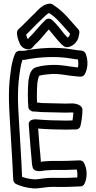

<svg xmlns="http://www.w3.org/2000/svg" viewBox="-20 -1016 530 1062"><path d="M33 -569C24 -471 34 -370 39 -277C42 -217 46 -163 49 -107C51 -77 51 -46 54 -18C55 -11 61 -2 69 2C96 14 125 23 165 26C191 27 208 23 226 21C253 17 282 17 316 18C348 18 367 18 397 16L426 15C434 15 443 9 447 1C465 -35 462 -85 444 -116C440 -124 430 -129 421 -129L397 -128L368 -127H367C356 -126 345 -126 327 -126C290 -127 252 -126 220 -123H217C214 -122 206 -120 206 -122C205 -149 201 -176 199 -202C196 -234 194 -270 191 -305C239 -301 296 -299 348 -299L384 -300H401C411 -300 422 -307 425 -319C431 -346 436 -377 436 -409C436 -434 402 -444 378 -444L342 -443C308 -443 250 -446 213 -446C209 -446 198 -448 185 -449C184 -462 184 -477 184 -491C184 -515 185 -538 187 -561C190 -577 193 -591 197 -597C213 -602 233 -604 256 -606C309 -611 352 -597 408 -593L426 -592C434 -592 443 -596 448 -604C468 -637 468 -686 453 -721C449 -729 440 -735 431 -736C415 -737 393 -740 377 -743C292 -758 192 -751 113 -735H87C79 -735 68 -729 64 -720C44 -675 39 -624 33 -569ZM74 -835C74 -821 77 -807 82 -794V-793L87 -781C94 -759 111 -747 128 -744C136 -743 149 -739 164 -758L174 -770L185 -780C210 -804 228 -830 250 -853C270 -830 296 -795 321 -770L334 -760C338 -757 343 -755 349 -755C377 -755 411 -781 416 -818L419 -834C420 -841 418 -849 412 -855C374 -895 336 -950 280 -985C274 -990 267 -996 256 -996C216 -994 190 -960 174 -944C142 -914 112 -881 82 -854C77 -850 74 -842 74 -835ZM83 -563C88 -610 93 -653 104 -685H116C118 -685 120 -686 121 -686C194 -701 293 -706 369 -693C382 -691 397 -688 411 -687C414 -673 414 -655 411 -643C362 -647 315 -661 252 -656C223 -654 191 -650 168 -639C143 -620 141 -588 137 -568V-566C135 -542 134 -517 134 -491C134 -468 135 -446 137 -422C138 -411 150 -401 162 -399C168 -400 198 -397 210 -396H212C246 -396 304 -393 342 -393L378 -394C381 -394 384 -393 386 -393C385 -376 383 -363 381 -350L348 -349C295 -349 236 -351 190 -355C161 -359 137 -351 139 -327C143 -287 145 -238 149 -198C151 -170 155 -142 156 -120C156 -112 157 -102 160 -95V-92C161 -83 169 -75 178 -72C198 -66 214 -71 226 -73C257 -76 291 -77 327 -76C344 -76 358 -76 370 -77L399 -78H405C408 -65 409 -47 407 -34H395C367 -32 347 -32 316 -32C282 -33 250 -33 220 -29C198 -27 185 -23 169 -24C141 -26 121 -31 102 -38C100 -59 101 -83 99 -109C96 -165 92 -219 89 -279C84 -374 74 -471 83 -563ZM125 -825C155 -853 180 -882 208 -907C223 -922 240 -939 251 -944C252 -943 252 -943 253 -943C293 -919 329 -871 367 -830L366 -825V-823C366 -820 361 -813 354 -808L353 -809L338 -825C316 -851 297 -881 266 -907C256 -916 241 -914 233 -907C200 -877 176 -842 149 -816L138 -805L137 -803L134 -799L128 -812C126 -817 126 -821 125 -825Z"/></svg>

Font: Hussar Pisanka
Style: Out
Weight: 400
Designer: Robert Jablonski
Foundry: Cannot Into Space Fonts
Version: Version 1.070